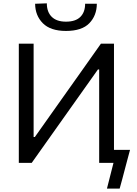

<svg xmlns="http://www.w3.org/2000/svg" viewBox="-20 -974 820 1148"><path d="M374.5 -789Q282 -789 236.2 -835Q190.5 -881 190 -951.5L260 -954Q260 -902.5 289.2 -873.5Q318.5 -844.5 374.5 -844.5Q432 -844.5 460.5 -873Q489 -901.5 489 -951.5H559Q558.5 -881 514 -835Q469.5 -789 374.5 -789ZM92.5 0V-713H181V-155H188.5L343.5 -374Q400.5 -454.5 460.5 -539Q520 -623 583.5 -713H661.5V-78H757.5Q749.5 -48 741.5 -18.5Q733.5 11 726 40Q718.5 68 711 97Q703.5 125.5 695.5 153.5H619.5L658.5 0H573V-558.5H565.5L410.5 -340Q340 -240.5 281.5 -158Q223 -75.5 169.5 0Z"/></svg>

Font: Heraclito
Style: Regular
Weight: 400
Designer: Kostas Bartsokas (font) & Cristiano Sobral (main changes)
Foundry: Kostas Bartsokas (font) & Cristiano Sobral (main changes)
Version: Version 1.00;July 8, 2020;FontCreator 13.0.0.2655 64-bit